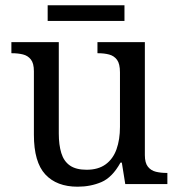

<svg xmlns="http://www.w3.org/2000/svg" viewBox="-20 -695 675 725"><path d="M273 10Q194 10 151 -36.5Q108 -83 108 -186V-426Q108 -456 96.5 -470.5Q85 -485 66.5 -489.5Q48 -494 26 -494H23V-536H202V-191Q202 -148 211.5 -117Q221 -86 244 -70Q267 -54 307 -54Q351 -54 379 -74.5Q407 -95 420 -131.5Q433 -168 433 -216V-422Q433 -454 422 -469Q411 -484 392.5 -489Q374 -494 351 -494H348V-536H527V-109Q527 -80 538.5 -65.5Q550 -51 568.5 -46.5Q587 -42 609 -42H612V0H453L440 -81H435Q404 -25 363 -7.5Q322 10 273 10ZM160 -616V-675H450V-616Z"/></svg>

Font: Noto Serif Myanmar
Style: Regular
Weight: 400
Designer: Ben Mitchell and the Monotype Design Team
Foundry: Monotype Imaging Inc.
Version: Version 2.106